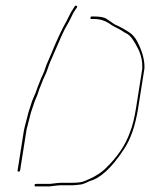

<svg xmlns="http://www.w3.org/2000/svg" viewBox="-20 -635 537 687"><path d="M182.2 29C187.3 28.3 191.6 28 195.1 28H236.3C244.3 28 255.6 27 270.2 25C275 24.3 280.8 22.3 287.6 19C294.4 15.7 299.6 13.3 303.3 12C338.9 2.7 379.8 -34.7 422.8 -100C447.1 -135.5 464.3 -184.8 474.3 -248L496.8 -390C498.1 -417.9 490 -449.2 472.5 -483.9C463.8 -501.1 452.7 -513.7 439.1 -521.5C433.9 -524.5 428.5 -527.8 422.8 -531.5C417.1 -535.2 406.2 -540.2 392.9 -546.5C388.6 -548.8 384.1 -551.7 379.7 -555C375.2 -558.3 368.8 -562.7 360.5 -568C352.2 -573.3 337.7 -576 317 -576H308C305.5 -576 304 -574.5 303.5 -571.5C303 -568.5 304.1 -567 308 -567H317C339 -567 358.9 -560.3 376.8 -547C381.3 -543.7 387.1 -540.3 394.4 -536.8C401.9 -533.4 410.9 -528.8 419.3 -523C424.1 -519.7 429.3 -516.7 434.8 -514C446.7 -507.5 460.1 -489.2 474.8 -459C485.2 -437.7 490 -414.7 489.2 -390L466.7 -248C461 -212 453.8 -183.3 445.1 -162C428.9 -115.5 399.1 -71.6 355.8 -30.5C349.1 -24.2 341.7 -18.3 333.5 -13C325.3 -7.7 319.1 -4 315.2 -2C311.9 0 308.3 1.8 304.2 3.5C300.2 5.2 293.4 8.2 283.7 12.5C274 16.8 259.2 19 239.2 19H197.9C193.9 19 189.4 19.3 184.3 20L158.3 23H109.3C106 23 104 24.5 103.6 27.5C103.1 30.5 104.5 32 107.9 32H156.9ZM150.5 -388.5C153.1 -396.8 156.3 -405.5 160.1 -414.5C163.8 -423.5 167.8 -432.5 171.9 -441.5C175.9 -450.5 180.4 -460.7 185.2 -472C190 -483.3 194.7 -494.2 199.3 -504.5C204 -514.8 208 -523.3 211.4 -530C214.8 -536.7 218.2 -542.8 221.8 -548.5C225.4 -554.2 229.7 -562.5 234.8 -573.5C239.8 -584.5 244.5 -593 248.8 -599L255.2 -608C256.6 -610.7 256.5 -612.7 254.2 -614C251.7 -615.3 249.7 -615 248 -613L241.4 -603C237.1 -597 232.3 -588.3 226.8 -577C221.4 -565.7 216.4 -556.2 212.1 -548.7C207.7 -541.1 200.7 -527.2 191.2 -507C186.2 -496.3 181.3 -485.5 176.6 -474.5C171.8 -463.5 167.5 -453.2 163.7 -443.5C159.8 -433.8 155.9 -424.7 151.8 -416C147.8 -407.3 144.4 -398.7 141.7 -390C139 -381.3 135.9 -373.5 132.5 -366.5C129 -359.5 125.9 -352.3 123.1 -345C120.2 -337.7 117.7 -331.2 115.5 -325.5C113.2 -319.8 111.2 -314.2 109.3 -308.5C107.4 -302.8 104.5 -295.8 100.5 -287.3C96.6 -278.8 93 -268.7 89.6 -257C88.1 -251.7 86.5 -246.8 84.8 -242.5C83.1 -238.2 80.6 -228.8 77.1 -214.4C73.6 -200 70.9 -189.5 68.9 -183C67.5 -178.3 66.4 -173.3 65.5 -168L42.9 -25C42.5 -22.3 43.8 -21 46.8 -21C49.8 -21 51.5 -22.3 51.9 -25L74.5 -168C75.3 -172.7 76.3 -177.3 77.8 -182C79.7 -188.5 83.2 -202.2 88.2 -223C90.2 -231 92 -237 93.6 -241C95.2 -245 96.8 -249.7 98.3 -255C99.8 -260.3 101.7 -266 104 -272C106.3 -278 108.7 -283.8 111.3 -289.5C113.8 -295.2 115.9 -300.8 117.5 -306.5C119 -312.2 121.1 -317.8 123.7 -323.5C126.2 -329.2 128.6 -335.1 130.7 -341.2C132.9 -347.4 136 -354.7 140.2 -363.2C144.4 -371.7 147.8 -380.2 150.5 -388.5Z"/></svg>

Font: Proton
Style: LitCndIt
Weight: 500
Version: Version 1.017